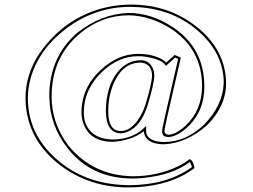

<svg xmlns="http://www.w3.org/2000/svg" viewBox="-20 -651 1108 841"><path d="M700.2 -75.2Q703.6 -61.5 717.8 -61Q749.5 -61 792.5 -100.1Q864.3 -167.5 865.2 -272.9Q865.2 -433.1 732.9 -522.5Q641.1 -582.5 543.9 -584Q426.8 -584 331.5 -505.4Q211.4 -406.2 206.1 -241.2Q206.1 -233.9 206.1 -228Q206.1 -112.3 278.3 -15.1Q385.7 117.7 561 121.1Q669.9 121.1 760.7 77.1Q790 62.5 811 45.9Q826.7 52.2 832 85Q731.4 161.6 570.8 169.4Q556.2 169.9 542 169.9Q371.1 169.9 242.7 71.8Q114.3 -26.4 94.7 -174.8Q91.8 -198.2 91.8 -221.2Q91.8 -357.4 197.3 -473.1Q305.2 -592.3 463.9 -622.6Q508.8 -630.9 553.2 -630.9Q717.3 -630.9 838.9 -535.6Q953.1 -446.3 968.3 -319.3Q970.2 -302.7 970.2 -287.1Q970.2 -185.1 886.7 -102.5Q796.9 -23.4 698.2 -19Q627 -19 612.3 -62.5Q610.4 -69.8 609.9 -76.2Q556.6 -35.2 474.1 -29.8Q370.1 -29.8 343.3 -116.2Q336.9 -137.2 336.9 -158.2Q336.9 -266.6 422.4 -345.7Q497.6 -414.6 584 -415Q649.4 -415 692.9 -389.2Q702.6 -382.8 708 -377L745.1 -410.2L772 -398.9L712.9 -141.1Q700.2 -85 700.2 -75.2ZM646 -319.8Q646 -359.4 614.7 -373Q605.5 -376.5 597.2 -377Q516.6 -377 477.1 -283.7Q454.1 -229 454.1 -164.1Q454.1 -84.5 499.5 -77.6Q504.9 -77.1 509.8 -77.1Q550.3 -77.1 585.4 -127Q605 -155.3 617.2 -192.9Q645.5 -287.6 646 -319.8ZM689.9 -75.2Q690.4 -87.4 703.1 -143.1L760.3 -393.1L747.1 -398.4L707 -362.8L700.2 -370.6Q683.6 -391.1 621.1 -401.9Q601.6 -405.3 584 -404.8Q500.5 -404.8 428.2 -337.4Q347.2 -260.7 347.2 -158.2Q347.2 -91.8 396 -60.1Q427.7 -40.5 474.1 -40Q531.7 -40 579.6 -66.4Q593.8 -74.2 603 -83.5L620.1 -99.1V-76.2Q620.1 -46.9 657.2 -34.7Q675.3 -29.3 698.2 -28.8Q793.5 -28.8 873.5 -104.5Q956.1 -189.5 960 -287.1Q960 -413.6 854 -509.8Q745.1 -608.9 586.9 -619.6Q569.8 -620.6 553.2 -621.1Q384.8 -621.1 252.9 -512.2Q136.7 -416.5 108.9 -286.1Q102.1 -252.9 102.1 -221.2Q102.1 -67.9 221.7 41Q336.4 145.5 502 158.2Q522.5 159.7 542 160.2Q709.5 160.2 818.4 82.5Q820.3 81.1 820.8 80.6Q816.9 65.9 811.5 58.6Q734.4 116.7 603 128.9Q580.6 130.9 561 130.9Q378.9 130.9 274.4 -3.9Q198.7 -102.1 196.3 -221.2Q196.3 -225.1 195.8 -228Q195.8 -400.9 317.9 -506.8Q422.9 -590.3 543.9 -594.2Q640.1 -594.2 731.4 -535.6Q866.7 -448.7 874.5 -291.5Q875 -281.7 875 -272.9Q875 -156.7 793.5 -87.4Q751 -51.8 717.8 -50.8Q701.7 -51.8 695.8 -57.6Q690.4 -64.9 689.9 -75.2ZM655.8 -319.8Q655.8 -286.6 626.5 -189.9Q597.7 -97.7 537.6 -73.2Q522.9 -67.4 509.8 -66.9Q444.3 -68.4 443.8 -164.1Q443.8 -271 496.1 -336.4Q537.1 -386.7 597.2 -387.2Q632.8 -387.2 649.4 -352.1Q655.8 -336.4 655.8 -319.8Z"/></svg>

Font: Linux Biolinum Outline O
Style: Bold
Weight: 700
Designer: Philipp H. Poll
Foundry: Philipp H. Poll
Version: Version 0.9.2